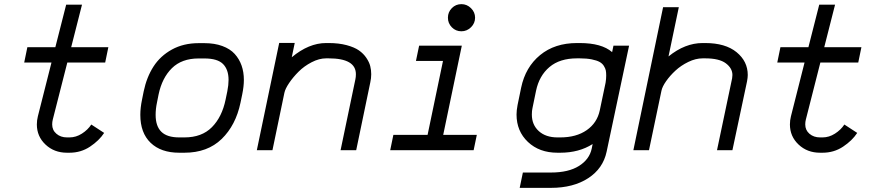

<svg xmlns="http://www.w3.org/2000/svg" viewBox="-20 -718 4241 918"><path d="M312.5 12.2H300.3Q238.8 12.2 197.5 -26.9Q156.2 -65.9 156.2 -123Q156.2 -142.6 161.1 -162.1L226.1 -418.9H95.7L110.8 -492.2H244.6L296.4 -695.8H372.1L320.3 -492.2H498L482.9 -418.9H301.8L232.4 -146.5Q229.5 -135.3 229.5 -123Q229.5 -95.7 249.8 -78.4Q270 -61 300.3 -61H312.5Q343.3 -61 371.6 -79.1Q399.9 -97.2 416.5 -122.6L478 -82.5Q454.1 -45.9 410.4 -16.8Q366.7 12.2 312.5 12.2Z M957.5 -438.5H929.7Q849.1 -438.5 802 -392.1Q754.9 -345.7 738.3 -266.6L730.5 -227.5Q724.1 -197.3 724.1 -168.9Q724.1 -114.7 751.5 -87.9Q778.8 -61 836.9 -61H861.8Q944.8 -61 993.2 -109.9Q1041.5 -158.7 1058.6 -241.7L1066.9 -281.7Q1072.8 -311.5 1072.8 -335.9Q1072.8 -385.3 1046.4 -411.9Q1020 -438.5 957.5 -438.5ZM1146 -335.9Q1146 -305.2 1138.2 -267.1L1129.9 -227.1Q1107.4 -119.1 1039.8 -53.5Q972.2 12.2 861.8 12.2H836.9Q749.5 12.2 700.2 -35.2Q650.9 -82.5 650.9 -168.9Q650.9 -203.1 659.2 -242.2L667 -281.2Q681.2 -349.1 713.9 -399.9Q746.6 -450.7 802 -481.2Q857.4 -511.7 929.7 -511.7H957.5Q1005.9 -511.7 1043 -498Q1080.1 -484.4 1102.1 -460.2Q1124 -436 1135 -404.8Q1146 -373.5 1146 -335.9Z M1679.2 -338.9Q1681.6 -349.6 1681.6 -363.3Q1681.6 -439 1551.3 -439H1539.1Q1505.9 -439 1470 -420.4Q1434.1 -401.9 1407.5 -375.2Q1380.9 -348.6 1362.3 -321Q1343.8 -293.5 1339.8 -274.4L1282.7 0H1208L1314.9 -512.7H1389.2L1375 -444.3Q1456.5 -512.2 1539.1 -512.2H1551.3Q1599.6 -512.2 1637 -502.2Q1674.3 -492.2 1696 -477.1Q1717.8 -461.9 1731.7 -441.2Q1745.6 -420.4 1750.2 -401.9Q1754.9 -383.3 1754.9 -363.3Q1754.9 -343.8 1750.5 -324.2L1683.1 0H1608.4Z M2244.6 0H1845.7L1860.8 -73.2H2024.4L2098.1 -426.8H1968.8L1983.9 -499.5H2188L2099.1 -73.2H2259.8ZM2186 -698.2Q2212.4 -698.2 2231.9 -679Q2251.5 -659.7 2251.5 -633.3Q2251.5 -606.9 2231.9 -587.6Q2212.4 -568.4 2186 -568.4Q2159.2 -568.4 2140.4 -587.4Q2121.6 -606.4 2121.6 -633.3Q2121.6 -660.2 2140.4 -679.2Q2159.2 -698.2 2186 -698.2Z M2543 -284.2 2525.9 -201.2Q2522.9 -188.5 2522.9 -170.4Q2522.9 -121.1 2556.2 -91.1Q2589.4 -61 2645.5 -61H2658.7Q2735.4 -61 2785.2 -95.7Q2835 -130.4 2847.7 -190.4L2875.5 -322.8Q2878.4 -340.8 2878.4 -356.9Q2878.4 -371.1 2876.5 -381.1Q2874.5 -391.1 2867.2 -402.8Q2859.9 -414.6 2846.7 -421.9Q2833.5 -429.2 2809.3 -434.1Q2785.2 -439 2751.5 -439H2738.8Q2656.2 -439 2607.2 -397.5Q2558.1 -356 2543 -284.2ZM2738.8 -512.2H2751.5Q2856.9 -512.2 2906.7 -468.8L2913.1 -499.5H2987.8L2880.4 7.3Q2863.3 87.9 2792.2 134Q2721.2 180.2 2614.3 180.2H2464.8L2480 106.9H2614.3Q2698.2 106.9 2748.3 75.4Q2798.3 43.9 2809.1 -7.3L2813.5 -29.3Q2748.5 12.2 2658.7 12.2H2645.5Q2558.6 12.2 2504.2 -39.3Q2449.7 -90.8 2449.7 -170.4Q2449.7 -189.9 2454.6 -215.8L2471.7 -298.8Q2492.2 -397 2562.3 -454.6Q2632.3 -512.2 2738.8 -512.2Z M3480.5 -343.8Q3481.9 -351.6 3481.9 -359.4Q3481.9 -391.6 3450.4 -415.3Q3418.9 -439 3351.6 -439H3339.4Q3306.2 -439 3271 -421.9Q3235.8 -404.8 3209.5 -380.4Q3183.1 -356 3164.8 -329.8Q3146.5 -303.7 3142.6 -284.2L3083 0H3008.3L3150.4 -683.6H3225.6L3176.3 -448.2Q3255.4 -512.2 3339.4 -512.2H3351.6Q3448.2 -512.2 3501.7 -468.5Q3555.2 -424.8 3555.2 -359.4Q3555.2 -347.2 3551.8 -329.1L3481.9 0H3408.2Z M3913.1 12.2H3900.9Q3839.4 12.2 3798.1 -26.9Q3756.8 -65.9 3756.8 -123Q3756.8 -142.6 3761.7 -162.1L3826.7 -418.9H3696.3L3711.4 -492.2H3845.2L3897 -695.8H3972.7L3920.9 -492.2H4098.6L4083.5 -418.9H3902.3L3833 -146.5Q3830.1 -135.3 3830.1 -123Q3830.1 -95.7 3850.3 -78.4Q3870.6 -61 3900.9 -61H3913.1Q3943.8 -61 3972.2 -79.1Q4000.5 -97.2 4017.1 -122.6L4078.6 -82.5Q4054.7 -45.9 4011 -16.8Q3967.3 12.2 3913.1 12.2Z"/></svg>

Font: Anka/Coder
Style: Italic
Weight: 400
Italic angle: -12°
Monospace: yes
Version: Version 001.100